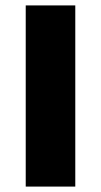

<svg xmlns="http://www.w3.org/2000/svg" viewBox="-20 -689 373 709"><path d="M258 0H75V-669H258Z"/></svg>

Font: Sarpanch ExtraBold
Style: Regular
Weight: 800
Designer: Manushi Parikh (Devanagari and Latin), Jyotish Sonowal (Devanagari)
Foundry: Indian Type Foundry
Version: Version 2.004;PS 1.0;hotconv 1.0.78;makeotf.lib2.5.61930; tt